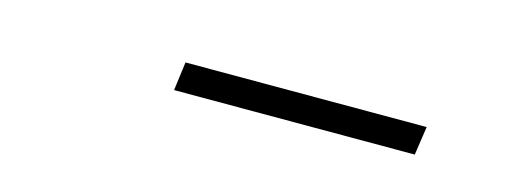

<svg xmlns="http://www.w3.org/2000/svg" viewBox="-19 -811 626 237"><g transform="rotate(15 293.5 -692.5)"><path d="M504.9 -674.3 510.3 -710.9H202.1L197.3 -674.3Z"/></g></svg>

Font: Roboto Mono ExtraLight
Style: Italic
Weight: 250
Italic angle: -10°
Monospace: yes
Designer: Google
Version: Version 3.000